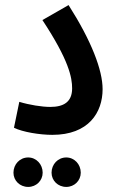

<svg xmlns="http://www.w3.org/2000/svg" viewBox="-20 -526 461 756"><path d="M35 -23C69 -6 137 5 186 5C329 5 384 -83 384 -175C384 -250 340 -365 250 -506L147 -447C252 -288 264 -220 264 -178C264 -124 230 -105 178 -105C145 -105 95 -113 56 -125ZM241 210C273 210 298 185 298 154C298 121 273 94 241 94C208 94 183 121 183 154C183 185 208 210 241 210ZM91 210C123 210 148 185 148 154C148 121 123 94 91 94C58 94 33 121 33 154C33 185 58 210 91 210Z"/></svg>

Font: Noto Sans Arabic UI XCn SmBd
Style: Regular
Weight: 600
Width: 2
Designer: Monotype Design Team, Nadine Chahine and Nizar Qandah
Foundry: Monotype Imaging Inc.
Version: Version 2.010